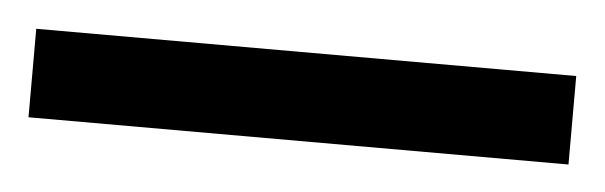

<svg xmlns="http://www.w3.org/2000/svg" viewBox="-26 50 463 147"><g transform="rotate(5 205.5 124.0)"><path d="M-2 158V90H413V158Z"/></g></svg>

Font: guzrati115
Style: Regular
Weight: 400
Designer: Jelle Bosma - Monotype Design Team, Universal Thirst
Foundry: Monotype Imaging Inc.
Version: Version 2.102